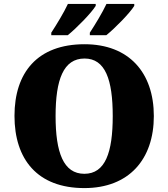

<svg xmlns="http://www.w3.org/2000/svg" viewBox="-20 -951 860 981"><path d="M439 -784V-771H523C568 -807 645 -886 666 -921V-931H524C503 -886 467 -827 439 -784ZM242 -784V-771H326C371 -807 448 -886 469 -921V-931H327C306 -886 270 -827 242 -784ZM411 10C639 10 766 -137 766 -358C766 -580 639 -725 412 -725C171 -725 54 -580 54 -359C54 -137 171 10 411 10ZM411 -63C304 -63 264 -172 264 -358C264 -544 304 -652 412 -652C518 -652 556 -544 556 -358C556 -172 518 -63 411 -63Z"/></svg>

Font: Noto Serif Thai Black
Style: Regular
Weight: 900
Designer: Monotype Design Team
Foundry: Monotype Imaging Inc.
Version: Version 2.002